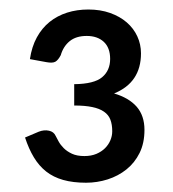

<svg xmlns="http://www.w3.org/2000/svg" viewBox="-20 -840 374 414"><path d="M34 -446ZM170.5 -819.5Q196.5 -819.5 217.5 -812Q238.5 -804.5 253.2 -791.8Q268 -779 276 -761.8Q284 -744.5 284 -725Q284 -662 226 -638.5Q258 -629 274.8 -609.8Q291.5 -590.5 291.5 -560Q291.5 -531.5 281 -510.2Q270.5 -489 252.8 -474.8Q235 -460.5 212.2 -453.2Q189.5 -446 165.5 -446Q137.5 -446 116.2 -452Q95 -458 79.5 -470.2Q64 -482.5 53 -500.8Q42 -519 34 -543.5L63.5 -556Q75 -560.5 85.5 -558.2Q96 -556 100 -547Q102.5 -542 106.5 -534.8Q110.5 -527.5 117.5 -520.5Q124.5 -513.5 135.2 -508.5Q146 -503.5 162 -503.5Q176.5 -503.5 187.8 -508.2Q199 -513 206.5 -520.5Q214 -528 218 -537.5Q222 -547 222 -557Q222 -571.5 218 -582Q214 -592.5 204.2 -599.2Q194.5 -606 178.8 -609.2Q163 -612.5 140 -612.5V-658.5Q183 -659 200.2 -673.5Q217.5 -688 217.5 -713Q217.5 -737 203.8 -749.8Q190 -762.5 167 -762.5Q144 -762.5 130.2 -751.2Q116.5 -740 111 -721Q105.5 -710.5 99.5 -707Q93.5 -703.5 80 -706L44.5 -712.5Q48.5 -739.5 59.5 -759.5Q70.5 -779.5 87 -792.8Q103.5 -806 124.8 -812.8Q146 -819.5 170.5 -819.5Z"/></svg>

Font: Lato Medium
Style: Regular
Weight: 500
Designer: Lukasz Dziedzic
Foundry: tyPoland Lukasz Dziedzic
Version: Version 2.006; 2014-01-15